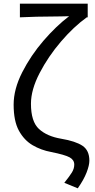

<svg xmlns="http://www.w3.org/2000/svg" viewBox="-20 -816 513 1042"><path d="M402 206 329 176Q358 140 370.5 119.5Q383 99 383 77Q383 52 358 38Q333 24 258 9Q203 -1 157 -28Q111 -55 82.5 -107Q54 -159 54 -248Q54 -332 100.5 -423.5Q147 -515 216 -595Q285 -675 355 -728L312 -727Q157 -726 88 -722V-796H456V-722H451Q380 -671 311 -590.5Q242 -510 195 -419.5Q148 -329 148 -253Q148 -156 191.5 -116Q235 -76 312.5 -63Q390 -50 427.5 -25Q465 0 465 56Q465 81 450 120Q435 159 402 206Z"/></svg>

Font: Source Han Sans & Saira Hybrid
Style: Regular
Weight: 400
Designer: Ryoko NISHIZUKA 西塚涼子 (kana & ideographs); Paul D. Hunt (Latin, Greek & Cyrillic); Wenlong ZHANG 张文龙 (bopomofo); Sandoll 
Foundry: Adobe Systems Incorporated
Version: Version 1.00;August 2, 2021;FontCreator 13.0.0.2675 64-bit